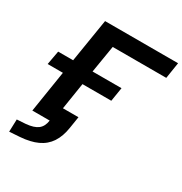

<svg xmlns="http://www.w3.org/2000/svg" viewBox="-201 -855 1130 1189"><g transform="rotate(30 364.0 -260.0)"><path d="M34 185 37 96 99 92Q156 87 183.5 65.5Q211 44 217 0H93L140 -297H31L49 -396H156L206 -705H728L710 -590H327L295 -396H502L486 -297H280L250 -107H361L348 -25Q338 41 309 85Q280 129 230 152Q180 175 108 180Z"/></g></svg>

Font: Nunito Sans 10pt SemiExpanded
Style: Bold Italic
Weight: 700
Width: 6
Italic angle: -9°
Designer: Vernon Adams
Foundry: Vernon Adams
Version: Version 3.101;gftools[0.9.27]